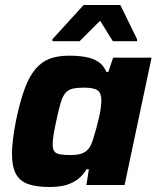

<svg xmlns="http://www.w3.org/2000/svg" viewBox="-20 -741 629 769"><path d="M179 8Q127 8 93.5 -3.5Q60 -15 44 -44Q28 -73 28 -125Q28 -150 32 -183.5Q36 -217 44 -258Q60 -334 78.5 -384.5Q97 -435 122 -464.5Q147 -494 179.5 -506Q212 -518 257 -518Q292 -518 321.5 -513Q351 -508 373 -494Q395 -480 406 -453H414L433 -510H587L479 0H326L336 -63H327Q308 -33 283.5 -17.5Q259 -2 232.5 3Q206 8 179 8ZM261 -120Q285 -120 300.5 -124Q316 -128 326.5 -137Q337 -146 344 -160Q349 -171 354.5 -188.5Q360 -206 365.5 -226.5Q371 -247 376 -268Q381 -289 383.5 -308Q386 -327 386 -339Q386 -368 371 -379Q356 -390 317 -390Q289 -390 271.5 -386Q254 -382 242.5 -369Q231 -356 223 -329Q215 -302 205 -255Q198 -223 194.5 -200.5Q191 -178 191 -163Q191 -144 197.5 -135Q204 -126 220 -123Q236 -120 261 -120ZM190 -576V-584L315 -721H462L529 -584V-576H432L381 -658L299 -576Z"/></svg>

Font: Saira Thin
Style: Bold Italic
Weight: 700
Italic angle: -12°
Version: Version 1.101